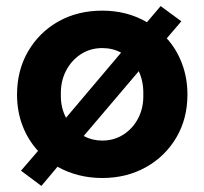

<svg xmlns="http://www.w3.org/2000/svg" viewBox="-20 -575 672 631"><path d="M116 36 49 -14 105 -79Q72 -115 54 -162Q36 -209 36 -264Q36 -344 72.5 -406.5Q109 -469 172 -504.5Q235 -540 316 -540Q398 -540 463 -502L508 -555L576 -505L528 -449Q560 -414 578 -366.5Q596 -319 596 -264Q596 -185 559.5 -123Q523 -61 459.5 -25.5Q396 10 316 10Q275 10 238 0.5Q201 -9 169 -27ZM180 -264Q179 -222 197 -188L378 -402Q350 -417 316 -417Q277 -417 246 -397Q215 -377 197 -342.5Q179 -308 180 -264ZM316 -113Q355 -113 386 -133Q417 -153 434.5 -187Q452 -221 451 -264Q452 -307 436 -341L255 -128Q283 -113 316 -113Z"/></svg>

Font: Readex Pro SemiBold
Style: Regular
Weight: 600
Designer: Bonnie Shaver-Troup, Thomas Jockin
Foundry: Lexend
Version: Version 1.204; ttfautohint (v1.8.4.7-5d5b)